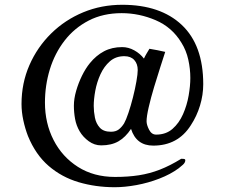

<svg xmlns="http://www.w3.org/2000/svg" viewBox="-20 -742 940 803"><path d="M556 -449Q556 -475 541.5 -491Q527 -507 500 -507Q464 -507 439.5 -485.5Q415 -464 400 -431Q385 -398 378.5 -362.5Q372 -327 372 -299Q372 -275 377 -250Q382 -225 397.5 -208Q413 -191 444 -191Q464 -191 476.5 -200.5Q489 -210 499 -226Q507 -240 517 -269.5Q527 -299 536 -334.5Q545 -370 550.5 -401.5Q556 -433 556 -449ZM830 -390Q830 -345 816.5 -300.5Q803 -256 778 -218Q724 -133 621 -133Q550 -133 528 -203Q505 -168 475.5 -151Q446 -134 403 -134Q375 -134 351 -151.5Q327 -169 313 -193Q299 -217 294 -244.5Q289 -272 289 -300Q289 -329 298.5 -362Q308 -395 323 -425.5Q338 -456 356 -478Q382 -510 415 -527.5Q448 -545 491 -545Q517 -545 541.5 -531.5Q566 -518 582 -497Q587 -508 593 -518Q599 -528 605 -538Q622 -535 638.5 -532Q655 -529 671 -525Q664 -503 651 -463Q638 -423 624.5 -378Q611 -333 602 -294Q593 -255 593 -235Q593 -220 603.5 -199.5Q614 -179 633 -179Q674 -179 701.5 -203Q729 -227 745.5 -264.5Q762 -302 769 -342.5Q776 -383 776 -416Q776 -454 767.5 -492.5Q759 -531 739 -563Q700 -628 631 -657.5Q562 -687 489 -687Q411 -687 351 -656Q291 -625 250 -572Q209 -519 188.5 -452Q168 -385 168 -313Q168 -227 204 -156.5Q240 -86 306 -44Q372 -2 461 -2Q516 -2 561 -9Q606 -16 648.5 -32.5Q691 -49 738 -78Q740 -78 747.5 -77.5Q755 -77 755 -72Q755 -62 745 -53Q735 -44 727 -38Q693 -13 646.5 5Q600 23 551 32Q502 41 460 41Q380 41 309 20Q238 -1 183.5 -48Q129 -95 97 -173Q85 -204 77.5 -239Q70 -274 70 -307Q70 -394 103 -469.5Q136 -545 194 -602Q252 -659 328 -690.5Q404 -722 491 -722Q651 -722 740.5 -637.5Q830 -553 830 -390Z"/></svg>

Font: Kaisei Decol Medium
Style: Regular
Weight: 500
Designer: Font-Kai, 金井和夫
Foundry: KAZUO KANAI
Version: Version 5.003